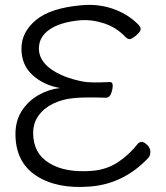

<svg xmlns="http://www.w3.org/2000/svg" viewBox="-20 -733 667 770"><path d="M113 -200Q113 -118 178 -78.5Q243 -39 351 -48Q409 -53 454.5 -83.5Q500 -114 533 -157Q539 -163 547.5 -164Q556 -165 569.5 -152.5Q583 -140 583 -124.5Q583 -109 575 -100Q477 4 342.5 15Q208 26 125 -28.5Q42 -83 42 -196Q42 -249 67.5 -288.5Q93 -328 134 -351.5Q175 -375 221 -380Q156 -391 111 -431.5Q66 -472 66 -538Q66 -604 124 -652.5Q182 -701 307 -712Q373 -718 430.5 -698.5Q488 -679 529 -640Q546 -625 544 -614.5Q542 -604 525 -590Q508 -576 499.5 -576Q491 -576 481 -587Q446 -623 398.5 -639Q351 -655 304 -652Q224 -645 180 -615.5Q136 -586 136 -538.5Q136 -491 183.5 -456.5Q231 -422 312 -406Q340 -400 421 -404Q432 -404 432 -390Q432 -376 426 -359Q420 -342 406 -341Q328 -344 280 -340Q232 -336 194.5 -318Q157 -300 135 -270Q113 -240 113 -200Z"/></svg>

Font: LXGW WenKai
Style: Regular
Weight: 400
Designer: LXGW / Fontworks Inc.
Foundry: LXGW / Fontworks Inc.
Version: Version 1.520; June 14, 2025